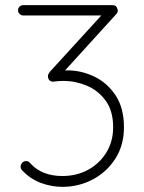

<svg xmlns="http://www.w3.org/2000/svg" viewBox="-20 -715 559 745"><path d="M81 -90Q85 -90 89 -88.5Q93 -87 99 -80Q121 -56 152 -44Q183 -32 222 -32Q277 -32 321.5 -56Q366 -80 392.5 -123Q419 -166 419 -221Q419 -285 390 -324.5Q361 -364 317 -382.5Q273 -401 227 -401Q220 -401 211 -400.5Q202 -400 194.5 -399Q187 -398 186 -398Q177 -398 171.5 -404Q166 -410 166 -420Q166 -424 168 -428Q170 -432 174 -437L386 -669L392 -655H70Q62 -655 56 -661Q50 -667 50 -675Q50 -684 56 -689.5Q62 -695 70 -695H416Q429 -695 433 -686.5Q437 -678 437 -674Q437 -670 435.5 -666.5Q434 -663 430 -659L219 -427L199 -433Q199 -436 215.5 -439Q232 -442 242 -442Q295 -442 345.5 -418Q396 -394 428.5 -345Q461 -296 461 -221Q461 -152 428 -100Q395 -48 340.5 -19Q286 10 222 10Q179 10 138 -5.5Q97 -21 66 -54Q63 -57 61.5 -60.5Q60 -64 60 -68Q60 -76 66 -83Q72 -90 81 -90Z"/></svg>

Font: Quicksand Light Light
Style: Regular
Weight: 300
Version: Version 3.006